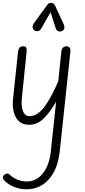

<svg xmlns="http://www.w3.org/2000/svg" viewBox="-23 -866 595 1348"><path d="M182 10Q118 10 89.2 -40.8Q60.5 -91.5 68.5 -171L103.5 -502.5Q104.5 -514.5 111.8 -527.5Q119 -540.5 138 -541Q157 -542 161.2 -531Q165.5 -520 164 -504L130 -172.5Q125 -122.5 138.2 -86.5Q151.5 -50.5 185.5 -50.5Q217 -50.5 247.5 -73.2Q278 -96 311.8 -149.5Q345.5 -203 386 -294.5L408 -506.5Q410 -524 420.5 -532.5Q431 -541 443.5 -541Q456 -541 464.8 -532Q473.5 -523 471 -502L396.5 196.5Q383 321.5 320.5 392.2Q258 463 162.5 463Q118.5 463 77.5 446.8Q36.5 430.5 9 403Q-4 389 -3 378Q-2 367 13.5 357Q21.5 351.5 30 352.2Q38.5 353 46.5 361.5Q67.5 382.5 99 395.2Q130.5 408 165 408Q232.5 408 278 351Q323.5 294 333.5 198.5L371 -151.5Q326 -74.5 281.8 -32.2Q237.5 10 182 10ZM410 -647Q395 -642 383.5 -648.2Q372 -654.5 368 -668.5L332 -780.5L269 -669.5Q256.5 -648 241.2 -647.2Q226 -646.5 216.5 -654Q205.5 -664.5 206 -677.5Q206.5 -690.5 214.5 -702L307.5 -830Q316 -842.5 324.2 -844Q332.5 -845.5 340 -845.5Q344.5 -845.5 352 -841Q359.5 -836.5 363 -828L422.5 -699.5Q433 -676.5 427.2 -663.5Q421.5 -650.5 410 -647Z"/></svg>

Font: Edu SA Hand
Style: Regular
Weight: 400
Designer: Tina and Corey Anderson, Eben Sorkin, Mirko Velimirovic
Foundry: Google for Education
Version: Version 2.000